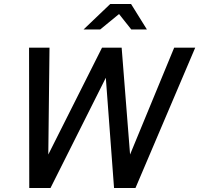

<svg xmlns="http://www.w3.org/2000/svg" viewBox="-20 -938 994 958"><path d="M126 0 125 -700H227L221 -167L489 -700H587L629 -167L849 -700H954L656 0H549L508 -550L232 0ZM397 -791 530 -918H634L713 -791H635L574 -868L480 -791Z"/></svg>

Font: Red Hat Display Medium
Style: Italic
Weight: 500
Italic angle: -12°
Designer: Pentagram, MCKL
Foundry: Pentagram, MCKL
Version: Version 1.023; ttfautohint (v1.8.3)